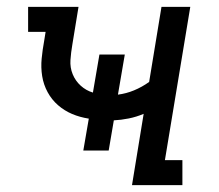

<svg xmlns="http://www.w3.org/2000/svg" viewBox="-20 -540 640 560"><path d="M365 0 399 -208Q378 -199 355.5 -194.5Q333 -190 312 -189L297 -101H223L239 -194Q213 -198 190.5 -207.5Q168 -217 149.5 -233Q131 -249 119 -271Q107 -293 103 -318Q99 -343 101.5 -369Q104 -395 109 -422L113 -447H62V-520H209L191 -410Q187 -387 185.5 -365Q184 -343 192 -323.5Q200 -304 215.5 -290Q231 -276 251 -270L270 -381H344L324 -264Q348 -267 371 -276.5Q394 -286 415 -301L451 -520H535L461 -73H512V0Z"/></svg>

Font: Iosevka HT Extended
Style: Italic
Weight: 400
Width: 7
Italic angle: -9°
Monospace: yes
Designer: Belleve Invis
Foundry: Belleve Invis
Version: Version 32.3.0; ttfautohint (v1.8.4)